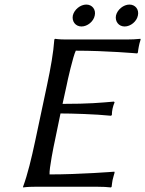

<svg xmlns="http://www.w3.org/2000/svg" viewBox="-20 -818 636 841"><path d="M220 -200 245 -321C293 -321 399 -318 466 -311L470 -314C470 -323 471 -333 473 -342C475 -351 478 -361 482 -370L479 -373C419 -368 372 -363 254 -363L272 -445C275 -462 300 -572 312 -596C446 -596 581 -584 581 -584L584 -588C585 -596 586 -605 588 -614C589 -622 592 -631 596 -645L595 -648C578 -646 555 -645 534 -645H271C237 -645 221 -648 221 -648L218 -645C214 -588 202 -520 186 -445L134 -200C118 -125 101 -54 81 0V3C81 3 99 0 134 0H407C428 0 451 1 466 3L469 0C471 -14 471 -19 473 -29C475 -39 480 -54 482 -62L481 -66C481 -66 331 -54 197 -54C195 -78 216 -183 220 -200ZM488 -750C483 -724 500 -702 526 -702C552 -702 579 -724 584 -750C590 -776 573 -798 547 -798C521 -798 494 -776 488 -750ZM299 -750C294 -724 311 -702 337 -702C363 -702 390 -724 395 -750C401 -776 384 -798 358 -798C332 -798 305 -776 299 -750Z"/></svg>

Font: Libertinus Sans
Style: Italic
Weight: 400
Italic angle: -12°
Designer: Philipp H. Poll, Khaled Hosny
Foundry: Caleb Maclennan
Version: Version 7.050;RELEASE